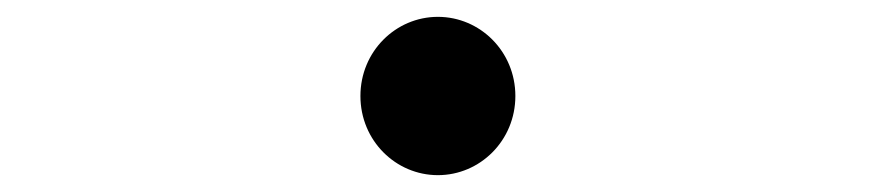

<svg xmlns="http://www.w3.org/2000/svg" viewBox="-20 -494 1040 228"><path d="M500 -286C550 -286 592 -327 592 -380C592 -433 550 -474 500 -474C450 -474 408 -433 408 -380C408 -327 450 -286 500 -286Z"/></svg>

Font: 寒蝉锦书宋
Style: Regular
Weight: 400
Designer: 寒蝉锦书宋{Warren} 思源宋体{Ryoko NISHIZUKA 西塚涼子 (kana & ideographs); Frank Grießhammer (Latin, Greek & Cyrillic); Wenlong ZHANG 
Foundry: Adobe & ChillType
Version: Version 2.000;Glyphs 3.1.1 (3135)